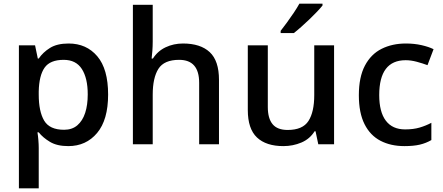

<svg xmlns="http://www.w3.org/2000/svg" viewBox="-20 -786 2414 1046"><path d="M354 -549Q451 -549 510 -479.5Q569 -410 569 -271Q569 -133 509 -61.5Q449 10 352 10Q291 10 252.5 -13Q214 -36 191 -65H184Q187 -48 189 -23.5Q191 1 191 20V240H83V-539H171L186 -467H191Q214 -501 252.5 -525Q291 -549 354 -549ZM327 -460Q253 -460 223 -417.5Q193 -375 191 -288V-271Q191 -179 220.5 -129Q250 -79 329 -79Q373 -79 401.5 -103.5Q430 -128 444 -171Q458 -214 458 -272Q458 -360 426 -410Q394 -460 327 -460Z M812 -560Q812 -534 810 -508Q808 -482 806 -467H813Q839 -508 882.5 -528.5Q926 -549 977 -549Q1072 -549 1122.5 -502Q1173 -455 1173 -351V0H1065V-335Q1065 -460 956 -460Q874 -460 843 -411Q812 -362 812 -270V0H704V-760H812Z M1800 -539V0H1714L1699 -71H1694Q1668 -29 1622 -9.5Q1576 10 1524 10Q1430 10 1380 -37Q1330 -84 1330 -187V-539H1439V-203Q1439 -141 1465 -109.5Q1491 -78 1547 -78Q1629 -78 1660.5 -127Q1692 -176 1692 -268V-539ZM1737 -756Q1726 -742 1707 -722Q1688 -702 1665.5 -680.5Q1643 -659 1621 -639.5Q1599 -620 1581 -606H1509V-618Q1524 -637 1543 -663Q1562 -689 1580.5 -716.5Q1599 -744 1611 -766H1737Z M2183 10Q2109 10 2053 -19Q1997 -48 1966 -109.5Q1935 -171 1935 -267Q1935 -366 1968 -428.5Q2001 -491 2059 -520Q2117 -549 2191 -549Q2237 -549 2276.5 -540Q2316 -531 2342 -518L2309 -431Q2282 -441 2250.5 -449.5Q2219 -458 2190 -458Q2046 -458 2046 -268Q2046 -176 2082 -128.5Q2118 -81 2187 -81Q2232 -81 2266 -91Q2300 -101 2330 -117V-23Q2301 -6 2267 2Q2233 10 2183 10Z"/></svg>

Font: Noto Sans Adlam Medium
Style: Regular
Weight: 500
Version: Version 3.001